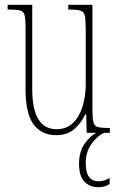

<svg xmlns="http://www.w3.org/2000/svg" viewBox="-20 -556 498 804"><path d="M215 10Q155 10 121 -34.5Q87 -79 87 -184V-443Q87 -477 83 -492.5Q79 -508 64 -512Q49 -516 16 -516H12V-536H115V-183Q115 -15 217 -15Q259 -15 286 -41.5Q313 -68 326 -111Q339 -154 339 -203V-426Q339 -468 336 -487Q333 -506 318.5 -511Q304 -516 269 -516H266V-536H367V-101Q367 -62 371 -45Q375 -28 390 -24Q405 -20 438 -20H440V0H343L341 -77H337Q319 -39 290 -14.5Q261 10 215 10ZM390 228Q357 228 334 205Q311 182 311 130Q311 77 336 43.5Q361 10 384 0H417Q388 12 363.5 46Q339 80 339 127Q339 167 353 185Q367 203 391 203Q405 203 415.5 200Q426 197 439 189V215Q427 222 416.5 225Q406 228 390 228Z"/></svg>

Font: Noto Serif Thai ExtraCondensed Thin
Style: Regular
Weight: 100
Width: 2
Designer: Monotype Design Team
Foundry: Monotype Imaging Inc.
Version: Version 2.001; ttfautohint (v1.8.4.7-5d5b)